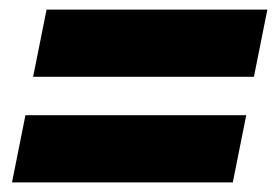

<svg xmlns="http://www.w3.org/2000/svg" viewBox="-20 -529 577 400"><path d="M509 -369H49L77 -509H537ZM465 -149H5L33 -289H493Z"/></svg>

Font: Argentum Sans Black
Style: Italic
Weight: 900
Italic angle: -11°
Designer: Julieta Ulanovsky (font), Cristiano Sobral (main changes and remaster)
Foundry: Julieta Ulanovsky (font), Cristiano Sobral (main changes and remaster)
Version: Version 2.007;June 15, 2022;FontCreator 14.0.0.2814 64-bit; 